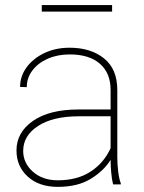

<svg xmlns="http://www.w3.org/2000/svg" viewBox="-20 -726 568 756"><path d="M425.3 0Q420.4 -19 418 -45.7Q415.5 -72.3 415.5 -96.7Q389.2 -53.7 337.6 -22Q286.1 9.8 207.5 9.8Q133.8 9.8 89.4 -30.5Q44.9 -70.8 44.9 -133.8Q44.9 -204.6 109.6 -249.8Q174.3 -294.9 289.1 -294.9H415.5V-372.1Q415.5 -438 373.5 -474.9Q331.5 -511.7 254.4 -511.7Q206.5 -511.7 168.2 -494.9Q129.9 -478 107.7 -448.7Q85.4 -419.4 85.4 -382.8L59.1 -383.8Q59.1 -425.3 84.2 -460.2Q109.4 -495.1 153.6 -516.6Q197.8 -538.1 254.4 -538.1Q336.9 -538.1 389.4 -496.3Q441.9 -454.6 441.9 -371.1V-106.4Q441.9 -78.1 445.6 -49.3Q449.2 -20.5 455.6 -4.4V0ZM207.5 -16.1Q284.2 -16.1 336.7 -50.3Q389.2 -84.5 415.5 -142.6V-268.1H290.5Q188.5 -268.1 129.9 -230Q71.3 -191.9 71.3 -131.8Q71.3 -84 109.4 -50Q147.5 -16.1 207.5 -16.1ZM421.4 -706.1V-680.2H144.5V-706.1Z"/></svg>

Font: Vazirmatn UI FD Thin
Style: Regular
Weight: 100
Designer: Saber Rastikerdar
Foundry: Saber Rastikerdar
Version: Version 33.003